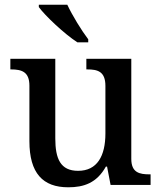

<svg xmlns="http://www.w3.org/2000/svg" viewBox="-20 -786 684 816"><path d="M309 -606H355V-619C326 -657 287 -721 266 -766H145V-756C170 -721 253 -642 309 -606ZM270 10C336 10 391 -8 430 -78H435L450 0H620V-45H616C573 -45 538 -52 538 -111V-536H347V-491H351C394 -491 428 -483 428 -421V-219C428 -123 393 -60 312 -60C237 -60 215 -111 215 -198V-536H24V-491H27C72 -491 105 -481 105 -422V-186C105 -50 162 10 270 10Z"/></svg>

Font: Noto Serif Ethiopic Medium
Style: Regular
Weight: 500
Designer: Monotype Design Team
Foundry: Monotype Imaging Inc.
Version: Version 2.102